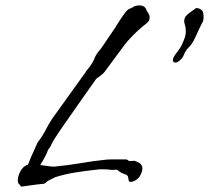

<svg xmlns="http://www.w3.org/2000/svg" viewBox="-20 -670 775 712"><path d="M58 22Q56 18 54 16Q52 14 50 12Q46 8 46 -2Q46 -16 55.5 -34.5Q65 -53 84 -60Q94 -86 105.5 -110.5Q117 -135 121 -145H122Q138 -166 149.5 -188.5Q161 -211 173 -229Q173 -229 185.5 -246.5Q198 -264 216.5 -289.5Q235 -315 253 -340.5Q271 -366 283.5 -383Q296 -400 296 -400Q298 -405 306.5 -415Q315 -425 315 -426Q326 -442 329 -450Q332 -458 336 -465.5Q340 -473 353 -488Q356 -492 364.5 -504.5Q373 -517 383 -532Q393 -547 401.5 -559Q410 -571 411 -574Q412 -575 419 -586.5Q426 -598 435.5 -611.5Q445 -625 450 -630Q455 -636 465 -639.5Q475 -643 472 -643H471Q484 -650 497 -650Q519 -650 524 -630Q535 -616 535 -605Q535 -592 523 -583Q511 -574 501 -565Q489 -555 470 -535.5Q451 -516 443 -505Q435 -494 418.5 -472Q402 -450 387 -429.5Q372 -409 366 -401Q359 -394 351.5 -388.5Q344 -383 337 -378Q314 -346 287 -307Q260 -268 234.5 -232Q209 -196 192.5 -171Q176 -146 174 -141Q167 -125 162 -119.5Q157 -114 154 -103Q154 -103 147 -89Q140 -75 129 -58Q133 -58 144 -56Q155 -54 165.5 -53Q176 -52 180 -52Q233 -57 279.5 -65Q326 -73 365 -77Q378 -79 396.5 -79Q415 -79 429 -79Q443 -79 443 -79H445Q452 -79 454.5 -76Q457 -73 460 -73Q465 -73 469.5 -73Q474 -73 478 -74Q497 -68 504 -59Q508 -53 508 -46Q508 -33 499 -17.5Q490 -2 470 4Q459 6 457.5 0.5Q456 -5 455 -13Q454 -21 443 -24Q430 -28 421.5 -35Q413 -42 411 -41Q407 -40 404 -40Q401 -40 398 -40Q390 -40 384.5 -41Q379 -42 367 -42Q361 -42 352.5 -42Q344 -42 331 -40Q294 -36 257 -30Q220 -24 185 -13Q183 -12 172 -6.5Q161 -1 162 -1H161Q156 1 151.5 6Q147 11 140 12Q134 12 114.5 14.5Q95 17 77.5 19.5Q60 22 60 22ZM624 -440Q621 -443 621 -447Q621 -454 628 -465Q633 -472 641 -482.5Q649 -493 654 -503Q660 -516 664.5 -528.5Q669 -541 669 -555Q669 -567 666 -577Q663 -585 663 -592Q663 -601 669 -610Q676 -618 689 -627Q702 -636 707 -640H711Q716 -640 723 -636Q730 -632 732 -627Q735 -620 735 -608Q735 -602 734 -595.5Q733 -589 729 -584Q717 -560 707.5 -538.5Q698 -517 690 -506Q687 -502 681 -495.5Q675 -489 673 -487Q666 -477 661.5 -466Q657 -455 650 -449Q634 -433 624 -440Z"/></svg>

Font: Vujahday Script
Style: Regular
Weight: 400
Designer: Robert E. Leuschke
Foundry: Robert E. Leuschke
Version: Version 1.010; ttfautohint (v1.8.3)